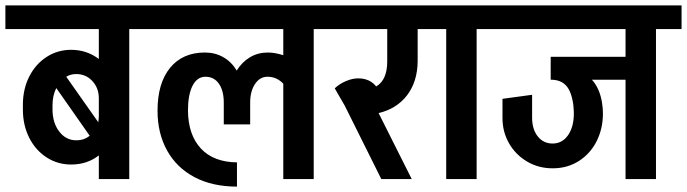

<svg xmlns="http://www.w3.org/2000/svg" viewBox="-55 -665 2551 713"><path d="M520 -557H425V0H312V-88Q269 -54 209 -54Q159 -54 118 -80.5Q77 -107 53.5 -153.5Q30 -200 30 -258V-276Q30 -334 53.5 -380.5Q77 -427 118 -453.5Q159 -480 209 -480Q267 -480 312 -446V-557H-35V-645H520ZM191 -380 310 -211Q312 -227 312 -234V-300Q312 -338 288 -364Q264 -390 228 -390Q207 -390 191 -380ZM140 -259Q140 -209 165 -176.5Q190 -144 228 -144Q258 -144 278 -161L154 -338Q140 -310 140 -275Z M1205 -557H1110V0H997V-354Q973 -380 938 -380Q910 -380 892 -353Q874 -326 874 -284V-203H776V-284Q776 -328 758 -354Q740 -380 708 -380Q677 -380 660 -346.5Q643 -313 643 -254Q644 -164 691 -113.5Q738 -63 825 -62V28Q734 28 667.5 -7Q601 -42 565.5 -106Q530 -170 530 -254Q530 -356 576.5 -413Q623 -470 706 -470Q744 -470 774.5 -452.5Q805 -435 824 -403Q844 -435 873.5 -452.5Q903 -470 940 -470Q965 -470 997 -460V-557H450V-645H1205Z M1578 -645V-557H1496V-437Q1495 -361 1456.5 -311Q1418 -261 1351 -245L1474 0H1361L1225 -273L1188 -337Q1206 -354 1230 -364Q1254 -374 1275 -374Q1318 -374 1342 -344Q1383 -368 1383 -437V-557H1134V-645Z M1508 -645H1810V-557H1715V0H1602V-557H1508Z M2476 -557H2381V0H2268V-369H2143Q2173 -336 2181 -281Q2184 -262 2184 -244Q2184 -187 2160.5 -140.5Q2137 -94 2094.5 -67Q2052 -40 1998 -40H1997Q1945 -40 1902.5 -65Q1860 -90 1835.5 -132.5Q1811 -175 1811 -227V-298L1921 -313V-228Q1921 -185 1942 -158.5Q1963 -132 1997 -132Q2033 -132 2054.5 -163Q2076 -194 2076 -244Q2076 -254 2074 -276Q2067 -326 2047 -347.5Q2027 -369 1990 -369V-454H2268V-557H1740V-645H2476Z"/></svg>

Font: Akshar Medium
Style: Regular
Weight: 500
Designer: Tall Chai
Foundry: Tall Chai
Version: Version 1.000